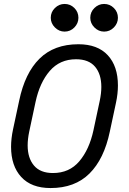

<svg xmlns="http://www.w3.org/2000/svg" viewBox="-20 -938 652 972"><path d="M236 14Q139 14 87.5 -42Q36 -98 36 -195Q36 -215 38.5 -237.5Q41 -260 46 -283L77 -428Q106 -568 180 -641Q254 -714 377 -714Q474 -714 525.5 -658.5Q577 -603 577 -505Q577 -485 574.5 -462.5Q572 -440 567 -417L536 -272Q507 -133 433 -59.5Q359 14 236 14ZM248 -62Q331 -62 381.5 -121.5Q432 -181 453 -278L485 -428Q489 -447 491 -464.5Q493 -482 493 -498Q493 -563 461 -600.5Q429 -638 365 -638Q283 -638 232 -579Q181 -520 160 -422L128 -272Q124 -253 122 -235.5Q120 -218 120 -202Q120 -138 152 -100Q184 -62 248 -62ZM307 -778Q279 -778 258 -799Q237 -820 237 -848Q237 -877 258 -897.5Q279 -918 307 -918Q336 -918 356.5 -897.5Q377 -877 377 -848Q377 -820 356.5 -799Q336 -778 307 -778ZM507 -778Q479 -778 458 -799Q437 -820 437 -848Q437 -877 458 -897.5Q479 -918 507 -918Q536 -918 556.5 -897.5Q577 -877 577 -848Q577 -820 556.5 -799Q536 -778 507 -778Z"/></svg>

Font: Space Mono
Style: Italic
Weight: 400
Italic angle: -12°
Monospace: yes
Designer: Colophon Foundry + Benjamin Critton
Foundry: Colophon Foundry & Benjamin Critton
Version: Version 1.003; ttfautohint (v1.8.4.7-5d5b)